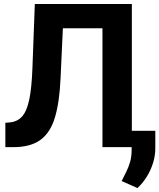

<svg xmlns="http://www.w3.org/2000/svg" viewBox="-20 -748 810 976"><path d="M7.2 0V-123.8L28.1 -125.6Q68 -128.8 92.2 -155.8Q116.5 -182.8 128.9 -242.6Q141.3 -302.4 144.9 -403.5L157 -727.5H650.2V0H500.8V-604.3H299.6L287.9 -350.6Q282.5 -228.7 259.3 -151.2Q236.1 -73.6 185.5 -36.8Q134.9 0 47.5 0ZM769.5 -83.2V1.4Q770.2 40.2 758.6 78.3Q747 116.4 726.4 149.8Q705.8 183.1 678.7 208L598.4 172.3Q609.8 149.2 621.5 126Q633.3 102.7 641.4 75Q649.5 47.2 649.2 10.9V-83.2Z"/></svg>

Font: Inter Tight
Style: Regular
Weight: 400
Designer: Rasmus Andersson
Foundry: rsms
Version: Version 3.002